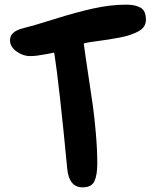

<svg xmlns="http://www.w3.org/2000/svg" viewBox="-20 -712 675 825"><path d="M345 -527 340 -524Q346 -478 359 -392.5Q372 -307 379 -257.5Q386 -208 392 -138Q398 -68 398 -8Q398 39 386 66Q374 93 335 93Q277 93 269 14Q234 -352 213 -486Q203 -484 179.5 -479.5Q156 -475 140 -473Q124 -471 108 -471Q79 -471 51 -491Q23 -511 23 -539Q23 -576 77 -590Q122 -601 214 -630Q306 -659 380.5 -675.5Q455 -692 523 -692Q561 -692 584 -679Q607 -666 607 -627Q607 -611 599 -598.5Q591 -586 575 -577.5Q559 -569 540.5 -562.5Q522 -556 496 -551Q470 -546 448 -542.5Q426 -539 395.5 -535Q365 -531 345 -527Z"/></svg>

Font: Because We Learn
Style: Regular
Weight: 400
Designer: Liz Wetzel, Aaron Williamson, Russ McMullin
Foundry: Red Hat
Version: Version 1.000